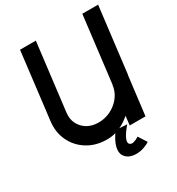

<svg xmlns="http://www.w3.org/2000/svg" viewBox="-201 -826 1029 1116"><g transform="rotate(-30 313.5 -268.5)"><path d="M466 -254H467L521 -700H627L574 -263Q573 -258 572 -254L541 0H435L442 -61Q408 -31 368 -13Q328 5 283 5Q207 5 151 -30Q95 -65 67.5 -123.5Q40 -182 49 -253L103 -700H209L154 -248Q149 -206 165.5 -174Q182 -142 213.5 -123.5Q245 -105 288 -105Q331 -105 368 -123Q405 -141 430.5 -171.5Q456 -202 464 -240ZM478 135Q446 155 412.5 160.5Q379 166 351.5 157.5Q324 149 311 127Q296 104 306 66.5Q316 29 351 -18L426 -13Q411 4 397.5 23Q384 42 377.5 59.5Q371 77 377 88Q388 101 407 95.5Q426 90 442 79Z"/></g></svg>

Font: Kulim Park SemiBold
Style: Italic
Weight: 600
Italic angle: -8°
Designer: Noponies / Dale Sattler
Foundry: Noponies
Version: Version 1.000; ttfautohint (v1.8.3)